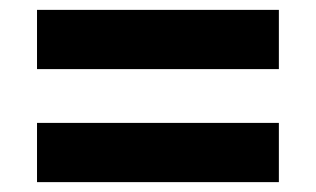

<svg xmlns="http://www.w3.org/2000/svg" viewBox="-20 -545 640 389"><path d="M55 -176V-296H545V-176ZM55 -405V-525H545V-405Z"/></svg>

Font: SUSE ExtraBold
Style: Regular
Weight: 800
Designer: Rene Bieder
Foundry: SUSE
Version: Version 1.000